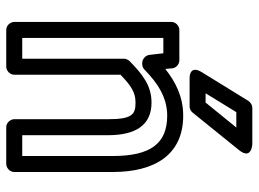

<svg xmlns="http://www.w3.org/2000/svg" viewBox="-124 -660 809 600"><g transform="rotate(90 280.0 -359.5)"><path d="M98 -25V-466H146L151 -422C153 -409 165 -400 176 -400H180C187 -400 193 -403 197 -407C239 -448 284 -478 341 -478C428 -478 467 -426 467 -308V-25H402V-293C402 -379 371 -429 300 -429C247 -429 212 -401 171 -361C166 -356 163 -349 163 -343V-25ZM48 0C48 11 58 25 73 25H188C199 25 213 15 213 0V-332C248 -366 269 -379 300 -379C337 -379 352 -369 352 -293V0C352 11 362 25 377 25H492C503 25 517 15 517 0V-308C517 -438 464 -528 341 -528C282 -528 235 -504 195 -472L193 -494C192 -505 181 -516 168 -516H73C62 -516 48 -506 48 -491ZM378 -694 300 -598H271L330 -694ZM449 -703C480 -742 430 -744 430 -744H316C308 -744 300 -739 295 -732L205 -586C180 -545 226 -548 226 -548H312C319 -548 326 -551 331 -557Z"/></g></svg>

Font: Falling Sky
Style: Ou
Weight: 400
Designer: Paul D. Hunt
Foundry: Adobe Systems Incorporated
Version: Version 1.02